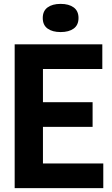

<svg xmlns="http://www.w3.org/2000/svg" viewBox="-20 -968 577 988"><path d="M55.5 0V-740H506.5V-613H201V-442H456.5V-315H201V-127H511.5V0ZM292 -803Q249.5 -803 224.8 -821Q200 -839 200 -875.5Q200 -911.5 224.8 -929.8Q249.5 -948 292 -948Q334.5 -948 359.2 -929.8Q384 -911.5 384 -875.5Q384 -839 359.2 -821Q334.5 -803 292 -803Z"/></svg>

Font: Encode Sans Cnd
Style: Bold
Weight: 700
Width: 3
Designer: Multiple Designers
Foundry: Impallari Type
Version: Version 3.002; ttfautohint (v1.8.3) -l 8 -r 50 -G 200 -x 14 